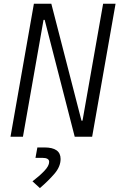

<svg xmlns="http://www.w3.org/2000/svg" viewBox="-20 -713 626 1001"><path d="M369.6 0 212.9 -609.4H207L99.6 0H34.7L156.7 -693.4H247.6L404.8 -84H410.2L517.6 -693.4H582.5L460.4 0ZM188 267.6 149.4 232.4Q185.1 205.1 210.7 178.5Q236.3 151.9 236.3 130.9Q236.3 109.9 200.2 109.9H165L174.8 55.7H211.4Q295.9 55.7 295.9 115.7Q295.9 155.8 263.7 193.1Q231.4 230.5 188 267.6Z"/></svg>

Font: Cascadia Mono Light
Style: Italic
Weight: 300
Italic angle: -10°
Monospace: yes
Designer: Aaron Bell
Foundry: Saja Typeworks
Version: Version 2404.023; ttfautohint (v1.8.4)